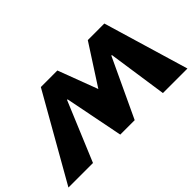

<svg xmlns="http://www.w3.org/2000/svg" viewBox="-91 -900 1223 1223"><g transform="rotate(-45 520.0 -288.5)"><path d="M835 0H1056L884.3 -577H735.3L562.3 -309L461.3 -577H312.3L-16 0H205L372.4 -401H377.4L455.8 -5H585.8L771.4 -401H776.4Z"/></g></svg>

Font: Hussar Milosc
Style: Obl
Weight: 700
Foundry: Cannot Into Space Fonts
Version: Version 1.02